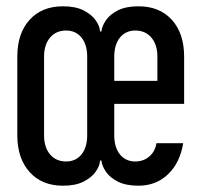

<svg xmlns="http://www.w3.org/2000/svg" viewBox="-20 -580 640 610"><path d="M180 10Q113 10 74 -33.5Q35 -77 35 -150V-400Q35 -474 74 -517Q113 -560 180 -560Q220 -560 245.5 -547Q271 -534 284 -515.5Q297 -497 298 -480H302Q304 -497 316.5 -515.5Q329 -534 354.5 -547Q380 -560 420 -560Q487 -560 526 -517Q565 -474 565 -400V-250H343V-150Q343 -112 361 -89.5Q379 -67 410 -67Q436 -67 454.5 -83Q473 -99 477 -125H562Q552 -63 514 -26.5Q476 10 420 10Q380 10 354.5 -3Q329 -16 316.5 -34.5Q304 -53 302 -70H298Q297 -53 284 -34.5Q271 -16 245.5 -3Q220 10 180 10ZM190 -67Q221 -67 239 -89.5Q257 -112 257 -150V-400Q257 -438 239 -460.5Q221 -483 190 -483Q158 -483 139 -460.5Q120 -438 120 -400V-150Q120 -112 139 -89.5Q158 -67 190 -67ZM343 -323H480V-400Q480 -438 461 -460.5Q442 -483 410 -483Q379 -483 361 -460.5Q343 -438 343 -400Z"/></svg>

Font: Tiny
Style: Regular
Weight: 400
Designer: Philipp Nurullin, Konstantin Bulenkov
Foundry: JetBrains
Version: Version 2.251; ttfautohint (v1.8.4.7-5d5b)